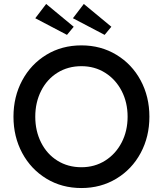

<svg xmlns="http://www.w3.org/2000/svg" viewBox="-20 -939 822 969"><path d="M391 10Q292 10 214 -37.5Q136 -85 92 -167Q48 -249 48 -350Q48 -451 92 -533Q136 -615 214 -662.5Q292 -710 391 -710Q489 -710 567.5 -662.5Q646 -615 690 -533Q734 -451 734 -350Q734 -249 690 -167Q646 -85 567.5 -37.5Q489 10 391 10ZM391 -605Q323 -605 270 -572Q217 -539 187.5 -480.5Q158 -422 158 -350Q158 -278 187.5 -219.5Q217 -161 270 -128Q323 -95 391 -95Q458 -95 511 -128.5Q564 -162 594 -220Q624 -278 624 -350Q624 -422 594 -480Q564 -538 511 -571.5Q458 -605 391 -605ZM158 -847 213 -919 352 -804 318 -763ZM348 -847 403 -919 542 -804 508 -763Z"/></svg>

Font: Lexend
Style: Regular
Weight: 400
Designer: Thomas Jockin
Foundry: Lexend
Version: Version 1.000